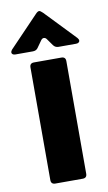

<svg xmlns="http://www.w3.org/2000/svg" viewBox="-110 -841 498 885"><g transform="rotate(-10 139.0 -398.0)"><path d="M75 0Q55 0 55 -20V-547Q55 -567 75 -567H203Q223 -567 223 -547V-20Q223 0 203 0ZM-3 -618Q-11 -618 -15.5 -621.5Q-20 -625 -20 -630Q-20 -636 -14 -643L122 -785Q132 -796 139 -796Q145 -796 156 -785L292 -643Q298 -636 298 -630Q298 -625 293.5 -621.5Q289 -618 281 -618H199Q184 -618 175 -630L153 -661Q147 -670 139 -670Q131 -670 125 -661L103 -630Q95 -618 79 -618Z"/></g></svg>

Font: Open Sauce Two Black
Style: Regular
Weight: 900
Designer: Alfredo Marco Pradil
Foundry: Creative Sauce Fz LLC
Version: Version 1.477